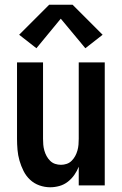

<svg xmlns="http://www.w3.org/2000/svg" viewBox="-20 -784 515 812"><path d="M192 8Q169 8 146.5 0Q124 -8 107 -24Q90 -40 79.5 -61Q69 -82 62.5 -104.5Q56 -127 54 -150.5Q52 -174 52 -197V-520H162V-197Q162 -185 163 -172.5Q164 -160 167.5 -147.5Q171 -135 177 -124Q183 -113 192 -104Q201 -95 213 -91Q225 -87 238 -87Q250 -87 262 -91Q274 -95 283 -104Q292 -113 298 -124Q304 -135 307.5 -147.5Q311 -160 312 -172.5Q313 -185 313 -197V-520H423V0H313V-79Q306 -61 294.5 -44.5Q283 -28 267 -15.5Q251 -3 231.5 2.5Q212 8 192 8ZM134 -580 61 -637 188 -764H287L414 -637L341 -580L237 -705Z"/></svg>

Font: Iosevka QP
Style: Bold
Weight: 700
Designer: Belleve Invis
Foundry: Belleve Invis
Version: Version 20.0.0; ttfautohint (v1.8.4)